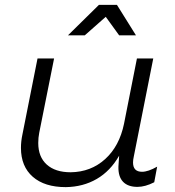

<svg xmlns="http://www.w3.org/2000/svg" viewBox="-20 -764 718 788"><path d="M538 -619H469L414 -695L328 -619H259L386 -744H460ZM529 -121Q526 -108 526 -97Q526 -59 563 -59Q588 -59 625 -80L613 -16Q576 3 544 3Q505 3 485 -18Q465 -39 466 -80L469 -125Q433 -62 377 -29.5Q321 3 250 4Q163 4 114.5 -38.5Q66 -81 66 -157Q66 -184 72 -212L134 -524H202L141 -219Q137 -199 137 -177Q137 -120 172 -88.5Q207 -57 270 -57Q353 -58 411.5 -111Q470 -164 489 -256L542 -524H609Z"/></svg>

Font: TypoPRO Montserrat Alternates
Style: Italic
Weight: 300
Italic angle: -11.3°
Designer: Julieta Ulanovsky
Foundry: Julieta Ulanovsky
Version: Version 6.001